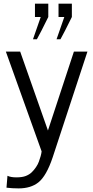

<svg xmlns="http://www.w3.org/2000/svg" viewBox="-20 -1023 512 1054"><path d="M290.5 -807.6 333 -929.7H301.3V-1002.9H374.5V-929.7Q361.3 -901.9 337.4 -855.5Q313.5 -809.1 312 -807.6ZM161.1 -807.6 203.6 -929.7H171.9V-1002.9H245.1V-929.7Q231.9 -901.9 208 -855.5Q184.1 -809.1 182.6 -807.6ZM82 11.2Q46.9 11.2 15.6 7.3L21 -58.1Q38.6 -49.3 70.3 -49.3Q102.1 -49.3 121.8 -57.1Q141.6 -64.9 154.5 -77.6Q167.5 -90.3 177.7 -105.5Q188 -120.6 193.4 -135.7Q205.6 -168 208.5 -191.9L12.2 -739.7H90.8L243.2 -306.6L385.7 -739.7H460L269.5 -160.2Q234.9 -56.6 190.4 -21.5Q148.9 11.2 82 11.2Z"/></svg>

Font: News Cycle
Style: Regular
Weight: 500
Version: Version 0.5.2